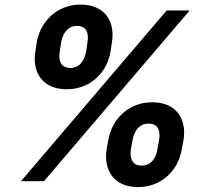

<svg xmlns="http://www.w3.org/2000/svg" viewBox="-20 -772 899 818"><path d="M130.7 -552.6C116.1 -465.2 160.2 -391.7 263.8 -391.7C367.2 -391.7 436.1 -464.5 451 -552.6L456.7 -590.9C471.6 -679 427.6 -752.5 323.2 -752.5C221.6 -752.5 151.3 -679 136.4 -590.9ZM69.2 0H167.3L788 -727.3H690ZM240.4 -590.9C246.1 -624.6 265.6 -661.6 307.9 -661.6C352.6 -661.6 358.3 -625.7 352.6 -590.9L346.9 -552.6C340.6 -517.8 322.4 -482.6 279.1 -482.6C236.9 -482.6 228.3 -517.8 234.7 -552.6ZM434.3 -136.4C420.5 -49 463.8 25.2 567.5 25.2C670.8 25.2 740.4 -49 754.6 -136.4L761.7 -174.7C776.6 -262.8 733 -336.3 628.2 -336.3C525.6 -336.3 455.6 -262.1 441.4 -174.7ZM544.7 -174.7C550.4 -209.5 570.7 -245.4 612.9 -245.4C657.7 -245.4 663.4 -209.5 657.7 -174.7L650.6 -136.4C645.6 -101.6 626.1 -66.4 582.7 -66.4C539.8 -66.4 532.7 -102.6 537.6 -136.4Z"/></svg>

Font: TID UI
Style: Bold Italic
Weight: 700
Italic angle: -9.39999°
Designer: The TID Project Authors
Foundry: Bakken & Bæck
Version: Version 1.001;hotconv 1.0.109;makeotfexe 2.5.65596